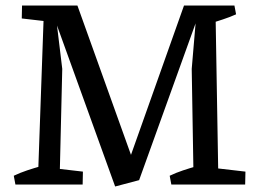

<svg xmlns="http://www.w3.org/2000/svg" viewBox="-20 -670 941 697"><path d="M398 7 177 -605 261 -650 468 -73 485 -16ZM36 0 30 -32Q53 -43 78.5 -51.5Q104 -60 129 -67L130 0ZM140 0 143 -63 281 -47 280 0ZM117 0 140 -650H261L184 -602L206 -420L196 0ZM602 0 596 -32Q619 -43 644.5 -51.5Q670 -60 695 -67L696 0ZM197 -587 59 -603 60 -650H200ZM730 0 733 -63 871 -47 870 0ZM485 -16 430 -36 648 -650 700 -613ZM683 0 676 -420 692 -609 648 -650H762L773 0ZM738 -583 737 -650H831L837 -618Q815 -608 789 -599.5Q763 -591 738 -583Z"/></svg>

Font: Eczar
Style: Regular
Weight: 400
Designer: Vaibhav Singh
Foundry: Rosetta Type Foundry
Version: Version 2.000